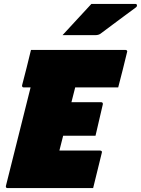

<svg xmlns="http://www.w3.org/2000/svg" viewBox="-20 -953 714 973"><path d="M18 0Q8 0 10 -11L135 -510H100Q95 -510 93 -513.5Q91 -517 92 -521Q105 -570 115 -610.5Q125 -651 137 -700H616Q621 -700 623.5 -696.5Q626 -693 624 -689Q612 -640 602 -599.5Q592 -559 579 -510H361Q359 -502 357 -494Q350 -466 342 -435H493Q498 -435 500 -431.5Q502 -428 501 -424Q492 -384 482.5 -344.5Q473 -305 464 -265H300Q295 -246 290.5 -227.5Q286 -209 281 -190H487Q492 -190 495 -187Q498 -184 496 -179Q485 -134 474 -89.5Q463 -45 452 0ZM443 -933H667Q673 -933 674 -926.5Q675 -920 668 -915Q635 -891 608.5 -871Q582 -851 554 -830.5Q526 -810 489 -782Q479 -775 464 -775H297Q334 -815 369.5 -853.5Q405 -892 443 -933Z"/></svg>

Font: Recursive Sn Lnr St XBk
Style: Italic
Weight: 1000
Italic angle: -15°
Version: Version 1.079;hotconv 1.0.112;makeotfexe 2.5.65598; ttfautoh